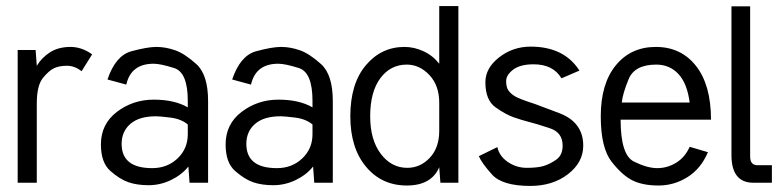

<svg xmlns="http://www.w3.org/2000/svg" viewBox="-20 -611 2601 642"><path d="M288.1 -429.2 252.9 -373Q229.5 -391.1 204.1 -391.1Q178.7 -391.1 161.4 -383.3Q144 -375.5 123.5 -350.3Q103 -325.2 103 -264.2V0H39.1V-443.8H99.1L103 -391.1Q120.1 -418.9 147.5 -436.3Q174.8 -453.6 213.9 -454.1Q252.9 -454.6 288.1 -429.2Z M493.7 -397.9Q418 -397.9 402.3 -328.1L339.4 -345.2Q366.2 -424.8 418.9 -439.5Q472.7 -454.1 502.9 -454.1Q533.2 -454.1 565.2 -443.1Q597.2 -432.1 636.5 -396.7Q675.8 -361.3 675.8 -272.9V0H613.8L609.9 -54.2Q587.9 -26.4 551.8 -9Q515.6 8.3 477.1 8.3Q438.5 8.3 409.9 -1.5Q381.3 -11.2 349.4 -39.1Q317.4 -66.9 317.4 -127.9Q317.4 -196.3 371.1 -237.1Q424.8 -277.8 494.1 -277.8Q563.5 -277.8 607.9 -252V-273.9Q607.9 -369.1 562.3 -383.5Q516.6 -397.9 493.7 -397.9ZM607.9 -162.1V-194.8Q585.4 -213.4 550 -217.8Q514.6 -222.2 501.5 -222.2Q445.3 -222.2 416 -196.8Q386.7 -171.4 386.7 -129.9Q386.7 -48.8 488.8 -48.8Q539.6 -48.8 573.7 -81.3Q607.9 -113.8 607.9 -162.1Z M910.6 -397.9Q835 -397.9 819.3 -328.1L756.3 -345.2Q783.2 -424.8 835.9 -439.5Q889.6 -454.1 919.9 -454.1Q950.2 -454.1 982.2 -443.1Q1014.2 -432.1 1053.5 -396.7Q1092.8 -361.3 1092.8 -272.9V0H1030.8L1026.9 -54.2Q1004.9 -26.4 968.8 -9Q932.6 8.3 894 8.3Q855.5 8.3 826.9 -1.5Q798.3 -11.2 766.4 -39.1Q734.4 -66.9 734.4 -127.9Q734.4 -196.3 788.1 -237.1Q841.8 -277.8 911.1 -277.8Q980.5 -277.8 1024.9 -252V-273.9Q1024.9 -369.1 979.2 -383.5Q933.6 -397.9 910.6 -397.9ZM1024.9 -162.1V-194.8Q1002.4 -213.4 967 -217.8Q931.6 -222.2 918.5 -222.2Q862.3 -222.2 833 -196.8Q803.7 -171.4 803.7 -129.9Q803.7 -48.8 905.8 -48.8Q956.5 -48.8 990.7 -81.3Q1024.9 -113.8 1024.9 -162.1Z M1512.7 0H1452.6L1448.7 -51.8Q1422.4 9.3 1340.3 9.3Q1256.3 9.3 1203.9 -53.5Q1151.4 -116.2 1151.4 -222.2Q1151.4 -331.1 1203.1 -392.6Q1254.9 -454.1 1332.5 -454.1Q1364.7 -454.1 1396 -439.7Q1427.2 -425.3 1448.7 -397.9V-590.8H1512.7ZM1448.7 -173.8V-267.1Q1448.7 -325.2 1415.8 -360.1Q1382.8 -395 1340.3 -395Q1285.6 -395 1251.7 -349.4Q1217.8 -303.7 1217.8 -222.2Q1217.8 -143.6 1253.2 -96.7Q1288.6 -49.8 1341.8 -49.8Q1385.3 -49.8 1417 -83.3Q1448.7 -116.7 1448.7 -173.8Z M1857.4 -349.1Q1829.6 -396 1764.2 -396Q1719.7 -396 1696.3 -378.4Q1672.4 -360.4 1672.4 -339.8Q1672.4 -319.3 1680.2 -308.3Q1688 -297.4 1702.6 -288.6Q1717.3 -279.8 1769 -263.2L1849.6 -232.9Q1930.2 -202.6 1930.2 -124Q1930.2 -67.9 1879.2 -28.6Q1828.1 10.7 1753.4 10.7Q1659.2 10.7 1624.8 -27.8Q1590.3 -66.4 1581.1 -88.9L1643.1 -119.1Q1649.4 -88.9 1678.2 -69.3Q1707 -49.8 1741.2 -49.8Q1775.4 -49.8 1795.7 -55.4Q1815.9 -61 1838.6 -76.2Q1861.3 -91.3 1861.3 -124Q1861.3 -168.9 1817.4 -182.6Q1772.9 -197.3 1749.5 -203.1Q1726.1 -209 1699 -218.3Q1671.9 -227.5 1637.5 -251.7Q1603 -275.9 1603 -335.9Q1603 -383.3 1648.9 -419.2Q1694.8 -455.1 1754.4 -455.1Q1866.2 -455.1 1917.5 -375Z M2357.4 -210.9H2055.2Q2055.2 -92.8 2099.6 -70.8Q2144 -48.8 2177.7 -48.8Q2211.4 -48.8 2241 -66.9Q2270.5 -85 2286.1 -120.1L2347.2 -102.1Q2323.7 -46.9 2278.8 -18.8Q2233.9 9.3 2182.1 9.3Q2130.4 9.3 2096.2 -7.1Q2062 -23.4 2025.4 -69.8Q1988.8 -116.2 1988.8 -222.2Q1988.8 -331.1 2039.1 -392.6Q2089.4 -454.1 2172.9 -454.1Q2257.3 -454.1 2307.4 -390.4Q2357.4 -326.7 2357.4 -210.9ZM2286.1 -268.1Q2277.8 -332 2248.5 -363.5Q2219.2 -395 2174.3 -395Q2102.1 -395 2082 -346.4Q2062 -297.9 2059.1 -268.1Z M2488.3 -87.9Q2488.3 -58.6 2512.7 -58.6H2561V0H2499Q2425.8 0 2425.8 -92.8V-589.8H2488.3Z"/></svg>

Font: Meera
Style: Regular
Weight: 400
Designer: Hussain KH and Suresh P for Swathanthra Malayalam Computing (SMC)
Version: Version 7.0.0+20221109